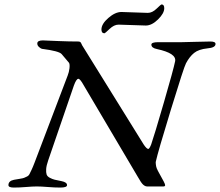

<svg xmlns="http://www.w3.org/2000/svg" viewBox="-20 -840 991 865"><path d="M637 -725Q625 -725 576 -727Q527 -729 514 -729Q494 -729 473.5 -709.5Q453 -690 451 -690Q437 -690 437 -707Q437 -732 468 -759Q499 -786 527 -786Q539 -786 586.5 -784Q634 -782 646 -782Q666 -782 685.5 -801Q705 -820 708 -820Q720 -820 720 -803Q720 -780 692 -752.5Q664 -725 637 -725ZM800 -650Q821 -650 859.5 -651.5Q898 -653 928 -653Q951 -653 951 -642Q951 -625 914 -622Q875 -618 854.5 -601.5Q834 -585 818 -555Q809 -539 750 -346.5Q691 -154 682 -112Q681 -111 682 -100.5Q683 -90 686 -82Q690 -72 700 -54.5Q710 -37 717 -23.5Q724 -10 724 -6Q724 0 716 0H643Q634 0 625 -8Q616 -16 601 -43L357 -456Q341 -485 333 -485Q324 -485 313 -455L197 -117Q189 -94 188 -78.5Q187 -63 190 -54Q193 -45 204.5 -39Q216 -33 226 -30.5Q236 -28 257 -24Q282 -19 282 -6Q282 5 252 5Q226 5 195.5 2.5Q165 0 146 0Q127 0 97.5 2.5Q68 5 42 5Q18 5 18 -6Q18 -25 43 -30Q54 -32 69.5 -34.5Q85 -37 89 -39Q93 -41 101 -44.5Q109 -48 113 -56Q117 -64 122.5 -75.5Q128 -87 136 -108L285 -500Q291 -515 293 -532.5Q295 -550 291 -557L258 -596Q247 -610 169 -620Q164 -621 156 -628Q148 -635 148 -644Q148 -658 173 -658Q195 -657 244.5 -655Q294 -653 333 -653Q337 -653 340 -651.5Q343 -650 344 -648.5Q345 -647 347 -642.5Q349 -638 350 -636L628 -188Q641 -169 648 -169Q653 -169 661 -189Q675 -229 718.5 -379Q762 -529 769 -564Q776 -600 687 -619Q662 -624 662 -639Q662 -650 693 -650Z"/></svg>

Font: EB Garamond 12
Style: Italic
Weight: 400
Italic angle: -17°
Version: Version 0.016; ttfautohint (v1.8.4)